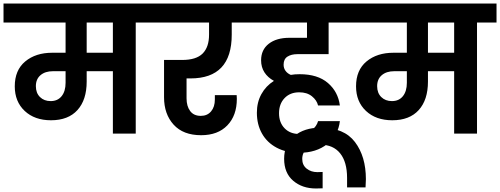

<svg xmlns="http://www.w3.org/2000/svg" viewBox="-41 -760 2844 1092"><path d="M842 -632H731V0H601V-355H452V-296Q452 -192 399.5 -134Q347 -76 249 -76Q156 -76 99.5 -129Q43 -182 43 -269Q43 -361 102.5 -410.5Q162 -460 256 -460H332V-632H-21V-740H842ZM601 -632H452V-460H601ZM332 -355H260Q216 -355 189.5 -332.5Q163 -310 163 -270Q163 -231 186.5 -208Q210 -185 247 -185Q287 -185 309.5 -213Q332 -241 332 -289Z M1020 -314V-201Q1020 -156 1040.5 -128.5Q1061 -101 1101 -101Q1138 -101 1159.5 -126.5Q1181 -152 1181 -194V-219H1305Q1306 -210 1306 -198Q1306 -103 1252 -47Q1198 9 1103 9Q1001 9 946.5 -51Q892 -111 892 -207V-419H995Q1075 -419 1111.5 -455.5Q1148 -492 1148 -563V-632H801V-740H1375V-632H1277V-563Q1277 -314 1042 -314Z M1651 -452Q1616 -452 1594 -438Q1572 -424 1572 -392Q1572 -372 1583 -357Q1594 -342 1613 -334Q1634 -338 1663 -338Q1766 -338 1824 -288Q1882 -238 1892 -160H1768Q1761 -190 1733 -212.5Q1705 -235 1661 -235Q1609 -235 1577.5 -202Q1546 -169 1546 -116Q1546 -63 1577.5 -30.5Q1609 2 1661 2Q1703 2 1731.5 -19.5Q1760 -41 1768 -71H1892Q1883 9 1820.5 59Q1758 109 1661 109Q1587 109 1532.5 80Q1478 51 1449 -0.5Q1420 -52 1420 -119Q1420 -178 1445.5 -224.5Q1471 -271 1517 -300Q1482 -319 1463 -348.5Q1444 -378 1444 -417Q1444 -477 1487.5 -511Q1531 -545 1605 -545H1705V-632H1334V-740H1961V-632H1828V-452Z M1794 311Q1781 312 1756 312Q1678 312 1626.5 268Q1575 224 1575 143Q1575 61 1632.5 13.5Q1690 -34 1782 -34Q1916 -34 1978 48Q2040 130 2040 259Q2040 276 2038 306H1933V252Q1933 161 1893.5 112Q1854 63 1781 63Q1736 63 1707 84.5Q1678 106 1678 144Q1678 179 1703 199Q1728 219 1764 219Q1783 219 1794 218Z M2783 -632H2672V0H2542V-355H2393V-296Q2393 -192 2340.5 -134Q2288 -76 2190 -76Q2097 -76 2040.5 -129Q1984 -182 1984 -269Q1984 -361 2043.5 -410.5Q2103 -460 2197 -460H2273V-632H1920V-740H2783ZM2542 -632H2393V-460H2542ZM2273 -355H2201Q2157 -355 2130.5 -332.5Q2104 -310 2104 -270Q2104 -231 2127.5 -208Q2151 -185 2188 -185Q2228 -185 2250.5 -213Q2273 -241 2273 -289Z"/></svg>

Font: Fz Poppins SemBd
Style: Regular
Weight: 600
Designer: Ninad Kale (Devanagari), Jonny Pinhorn (Latin)
Foundry: Indian Type Foundry
Version: Vit hóa bi Vntype.Com & FontZin.Com